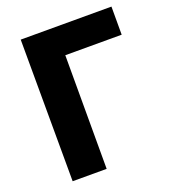

<svg xmlns="http://www.w3.org/2000/svg" viewBox="-146 -878 938 1040"><g transform="rotate(-20 323.0 -358.5)"><path d="M94 50H290V-605H615V-767H92Z"/></g></svg>

Font: GenEiGothic-pro-Heavy
Style: Bold
Weight: 900
Designer: Ryoko NISHIZUKA (kana & ideographs); Paul D. Hunt (Latin, Greek & Cyrillic); Wenlong ZHANG (bopomofo); Sandoll Communica
Foundry: Adobe Systems Incorporated; o_tamon
Version: Version 1.000.140830